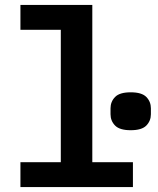

<svg xmlns="http://www.w3.org/2000/svg" viewBox="-20 -760 640 780"><path d="M63 -101H227V-639H63V-740H355V-101H520V0H63ZM511 -231Q466 -231 447.5 -250Q429 -269 429 -296V-320Q429 -347 447.5 -366Q466 -385 511 -385Q556 -385 574.5 -366Q593 -347 593 -320V-296Q593 -269 574.5 -250Q556 -231 511 -231Z"/></svg>

Font: IBM Plex Mono SemiBold
Style: Regular
Weight: 600
Monospace: yes
Designer: Mike Abbink, Paul van der Laan, Pieter van Rosmalen
Foundry: Bold Monday
Version: Version 2.3